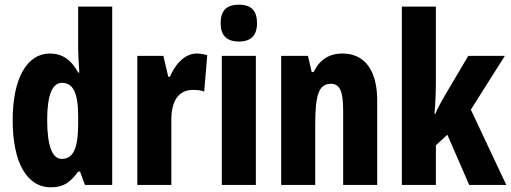

<svg xmlns="http://www.w3.org/2000/svg" viewBox="-20 -788 2177 818"><path d="M197 10C250 10 279 -10 313 -57H321L342 0H458V-760H313V-578C313 -557 315 -525 318 -479H313C283 -535 243 -560 193 -560C94 -560 34 -453 34 -276C34 -98 93 10 197 10ZM243 -111C203 -111 181 -166 181 -277C181 -381 202 -435 244 -435C292 -435 313 -391 313 -292V-261C313 -156 292 -111 243 -111Z M818 -560C764 -560 724 -509 704 -461H697L676 -550H565V0H710V-278C710 -357 740 -405 802 -405C822 -405 837 -403 850 -398L863 -553C844 -558 831 -560 818 -560Z M998 -768C944 -768 920 -742 920 -689C920 -637 946 -611 998 -611C1049 -611 1075 -637 1075 -689C1075 -741 1052 -768 998 -768ZM1070 -550H925V0H1070Z M1439 -560C1382 -560 1341 -533 1316 -481H1308L1292 -550H1178V0H1323V-258C1323 -386 1339 -431 1390 -431C1431 -431 1442 -392 1442 -316V0H1587V-361C1587 -489 1533 -560 1439 -560Z M1837 -442V-760H1692V0H1837V-169L1886 -214L1979 0H2137L1986 -321L2131 -550H1975L1874 -379C1862 -359 1847 -331 1834 -302H1831C1835 -347 1837 -394 1837 -442Z"/></svg>

Font: Noto Sans Thai Looped ExtraCondensed ExtraBold
Style: Regular
Weight: 800
Width: 2
Designer: Sasikarn Vongin, Ben Mitchell
Foundry: The Fontpad Ltd
Version: Version 1.001